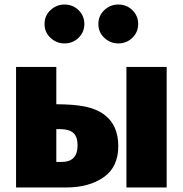

<svg xmlns="http://www.w3.org/2000/svg" viewBox="-20 -829 809 849"><path d="M272 0H51V-533H229V-368Q304 -368 355 -358Q406 -348 441 -322Q503 -276 503 -183Q503 -90 438 -45Q373 0 272 0ZM717 0H539V-533H717ZM253 -113Q323 -113 323 -186Q323 -225 304 -241.5Q285 -258 245 -258H229V-113ZM265 -637Q230 -637 203.5 -661.5Q177 -686 177 -723Q177 -760 203.5 -784.5Q230 -809 265 -809Q302 -809 327.5 -784Q353 -759 353 -723Q353 -687 327.5 -662Q302 -637 265 -637ZM503 -637Q468 -637 441.5 -661.5Q415 -686 415 -723Q415 -760 441.5 -784.5Q468 -809 503 -809Q540 -809 565.5 -784Q591 -759 591 -723Q591 -687 565.5 -662Q540 -637 503 -637Z"/></svg>

Font: Trujillo ExtraBold
Style: Regular
Weight: 800
Designer: Fira Sans original fonts by bBox Type GmbH, Carrois Corporate GbR, & Edenspiekermann AG / Changes by Cristiano Sobral
Foundry: Fira Sans original fonts by bBox Type GmbH, Carrois Corporate GbR, & Edenspiekermann AG / Changes by Cristiano Sobral
Version: Version 4.301;July 28, 2020;FontCreator 13.0.0.2655 64-bit